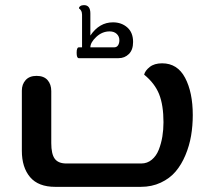

<svg xmlns="http://www.w3.org/2000/svg" viewBox="-20 -726 834 746"><path d="M286.1 -500Q277.8 -500 277.8 -521Q277.8 -542 286.1 -542H298.8V-668.9Q298.8 -678.2 294.7 -685.1Q290.5 -691.9 287.1 -692.9Q286.1 -697.8 291.5 -701.9Q296.9 -706.1 306.2 -706.1Q331.1 -706.1 331.1 -673.8V-587.9Q365.7 -639.2 418.9 -639.2Q452.1 -639.2 474.6 -619.4Q497.1 -599.6 497.1 -563Q497.1 -532.2 480.7 -516.1Q464.4 -500 440.9 -500ZM331.1 -542H422.9Q433.6 -542 438.7 -550Q443.8 -558.1 443.8 -569.8Q443.8 -584.5 433.6 -594.2Q423.3 -604 405.8 -604Q377 -604 354 -582.5Q331.1 -561 331.1 -542ZM194.8 0Q128.9 0 96.9 -37.8Q64.9 -75.7 64.9 -140.1V-374Q64.9 -398.4 79.6 -414.8Q94.2 -431.2 122.1 -431.2Q150.4 -431.2 164.8 -414.8Q179.2 -398.4 179.2 -372.1V-169.9Q179.2 -127.9 192.6 -109.4Q206.1 -90.8 237.8 -90.8H528.8Q552.2 -90.8 569.8 -105.5Q587.4 -120.1 596.9 -144.3Q606.4 -168.5 610.8 -195.3Q615.2 -222.2 615.2 -251Q615.2 -316.9 598.4 -359.6Q581.5 -402.3 540 -436Q543.9 -451.7 561.8 -465.8Q579.6 -480 609.9 -480Q669.4 -480 699.2 -423.6Q729 -367.2 729 -278.8Q729 -237.3 722.4 -198.5Q715.8 -159.7 700.4 -123Q685.1 -86.4 662.4 -59.6Q639.6 -32.7 604.7 -16.4Q569.8 0 526.9 0Z"/></svg>

Font: El Messiri SemiBold
Style: Regular
Weight: 600
Designer: Mohamed Gaber
Foundry: Kief Type Foundry
Version: Version 2.007;PS 002.007;hotconv 1.0.88;makeotf.lib2.5.64775